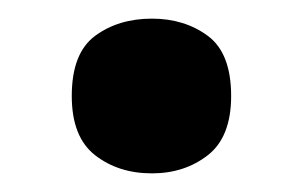

<svg xmlns="http://www.w3.org/2000/svg" viewBox="-20 -173 325 206"><path d="M57 -70Q57 -116 82 -134.5Q107 -153 143 -153Q178 -153 203 -134.5Q228 -116 228 -70Q228 -26 203 -6.5Q178 13 143 13Q107 13 82 -6.5Q57 -26 57 -70Z"/></svg>

Font: Noto Sans Tai Tham
Style: Bold
Weight: 700
Designer: Monotype Design Team 2013. Revised by David WIlliams 2020
Foundry: Monotype Imaging Inc.
Version: Version 2.002; ttfautohint (v1.8.4.7-5d5b)